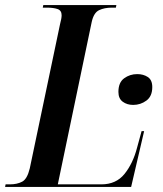

<svg xmlns="http://www.w3.org/2000/svg" viewBox="-49 -734 640 754"><path d="M-29 0 -27 -10H-10Q18 -10 38 -20.5Q58 -31 68 -73L187 -640Q193 -662 193 -674Q193 -693 177 -698.5Q161 -704 135 -704H119L121 -714H408L406 -704H390Q361 -704 340 -694Q319 -684 311 -647L178 -10H349Q407 -10 440 -51Q473 -92 489 -153L507 -219H517L466 0ZM474 -322Q450 -322 433 -334.5Q416 -347 416 -373Q416 -410 438.5 -426.5Q461 -443 490 -443Q514 -443 531.5 -431.5Q549 -420 549 -392Q549 -356 526 -339Q503 -322 474 -322Z"/></svg>

Font: Noto Serif Display Condensed SemiBold
Style: Italic
Weight: 600
Width: 3
Italic angle: -12°
Designer: Monotype Design Team
Foundry: Monotype Imaging Inc.
Version: Version 2.009